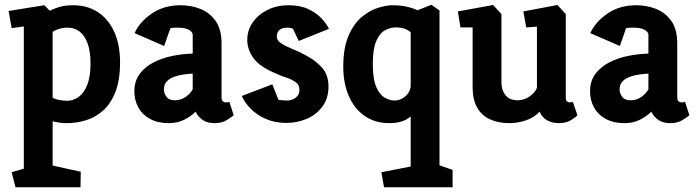

<svg xmlns="http://www.w3.org/2000/svg" viewBox="-20 -513 2931 806"><path d="M45 273 29 210 80 195V-402L29 -395L16 -467L166 -491L189 -468Q206 -477 230 -484Q254 -491 287 -491Q347 -491 391 -462Q435 -433 459.5 -379.5Q484 -326 484 -251Q484 -178 465 -128.5Q446 -79 414 -50Q382 -21 342 -8.5Q302 4 261 4Q245 4 230 2Q215 0 201 -4V182L319 208L318 273ZM261 -90Q288 -90 310.5 -106.5Q333 -123 346.5 -157.5Q360 -192 360 -246Q360 -298 347.5 -331.5Q335 -365 313.5 -381Q292 -397 264 -397Q245 -397 228.5 -392Q212 -387 201 -379V-103Q210 -97 227.5 -93.5Q245 -90 261 -90Z M689 4Q643 4 610.5 -13.5Q578 -31 561 -61.5Q544 -92 544 -129Q544 -173 566.5 -203Q589 -233 625.5 -251.5Q662 -270 705 -278.5Q748 -287 789 -288V-367Q789 -378 773.5 -387.5Q758 -397 724 -397Q716 -397 708 -396.5Q700 -396 695 -394L669 -320L545 -374Q566 -421 617 -456Q668 -491 738 -491Q781 -491 820 -476Q859 -461 884.5 -426Q910 -391 910 -330V-105Q910 -92 915.5 -87.5Q921 -83 928 -83Q933 -83 937.5 -84Q942 -85 943 -85L961 -29Q954 -23 933 -9.5Q912 4 881 4Q851 4 831.5 -9Q812 -22 801 -44Q781 -24 752.5 -10Q724 4 689 4ZM713 -92Q741 -92 761.5 -107.5Q782 -123 789 -139V-204Q770 -203 749 -200Q728 -197 709.5 -190Q691 -183 679.5 -170.5Q668 -158 668 -138Q668 -121 679 -106.5Q690 -92 713 -92Z M1181 3Q1134 3 1095.5 -14Q1057 -31 1031.5 -57.5Q1006 -84 995 -110L1123 -159L1149 -94Q1155 -93 1165.5 -92Q1176 -91 1187 -91Q1197 -91 1208.5 -95.5Q1220 -100 1228.5 -110Q1237 -120 1237 -137Q1237 -158 1219.5 -169.5Q1202 -181 1180 -188Q1158 -195 1144 -202Q1074 -230 1046 -266.5Q1018 -303 1018 -346Q1018 -386 1041 -419Q1064 -452 1103 -471.5Q1142 -491 1191 -491Q1240 -491 1274 -475Q1308 -459 1329.5 -436Q1351 -413 1361 -392L1234 -341L1210 -392Q1210 -392 1203.5 -394.5Q1197 -397 1186 -397Q1171 -397 1161.5 -392.5Q1152 -388 1147 -379.5Q1142 -371 1142 -359Q1142 -343 1160.5 -331Q1179 -319 1207.5 -307.5Q1236 -296 1265 -280Q1302 -261 1330.5 -230.5Q1359 -200 1359 -150Q1359 -101 1334 -66.5Q1309 -32 1268.5 -14.5Q1228 3 1181 3Z M1592 273 1581 210 1704 186V-24Q1686 -9 1663.5 -2.5Q1641 4 1615 4Q1554 4 1510.5 -26.5Q1467 -57 1444 -110.5Q1421 -164 1421 -233Q1421 -313 1443.5 -364Q1466 -415 1499.5 -442.5Q1533 -470 1568 -480.5Q1603 -491 1627 -491Q1658 -491 1684.5 -485.5Q1711 -480 1733 -470L1791 -493L1825 -469V181L1880 200V273ZM1637 -91Q1659 -91 1679.5 -107Q1700 -123 1704 -149V-377Q1697 -385 1681 -391.5Q1665 -398 1642 -398Q1619 -398 1596.5 -386Q1574 -374 1559.5 -341Q1545 -308 1545 -245Q1545 -182 1559 -149Q1573 -116 1594.5 -103.5Q1616 -91 1637 -91Z M2119 4Q2072 4 2037 -12Q2002 -28 1983 -61.5Q1964 -95 1964 -146V-398H1913L1902 -465L2050 -492L2085 -454V-169Q2085 -150 2090 -135.5Q2095 -121 2104 -111Q2113 -101 2125.5 -96.5Q2138 -92 2153 -92Q2180 -92 2203 -108Q2226 -124 2234 -144V-401L2189 -398L2177 -465L2320 -492L2355 -454V-105Q2355 -92 2360 -87.5Q2365 -83 2371 -83Q2376 -83 2380 -84Q2384 -85 2385 -85L2404 -29Q2398 -22 2377.5 -9Q2357 4 2326 4Q2300 4 2278.5 -7Q2257 -18 2245 -44Q2222 -19 2187 -7.5Q2152 4 2119 4Z M2602 4Q2556 4 2523.5 -13.5Q2491 -31 2474 -61.5Q2457 -92 2457 -129Q2457 -173 2479.5 -203Q2502 -233 2538.5 -251.5Q2575 -270 2618 -278.5Q2661 -287 2702 -288V-367Q2702 -378 2686.5 -387.5Q2671 -397 2637 -397Q2629 -397 2621 -396.5Q2613 -396 2608 -394L2582 -320L2458 -374Q2479 -421 2530 -456Q2581 -491 2651 -491Q2694 -491 2733 -476Q2772 -461 2797.5 -426Q2823 -391 2823 -330V-105Q2823 -92 2828.5 -87.5Q2834 -83 2841 -83Q2846 -83 2850.5 -84Q2855 -85 2856 -85L2874 -29Q2867 -23 2846 -9.5Q2825 4 2794 4Q2764 4 2744.5 -9Q2725 -22 2714 -44Q2694 -24 2665.5 -10Q2637 4 2602 4ZM2626 -92Q2654 -92 2674.5 -107.5Q2695 -123 2702 -139V-204Q2683 -203 2662 -200Q2641 -197 2622.5 -190Q2604 -183 2592.5 -170.5Q2581 -158 2581 -138Q2581 -121 2592 -106.5Q2603 -92 2626 -92Z"/></svg>

Font: Kreon Light
Style: Bold
Weight: 700
Version: Version 2.002